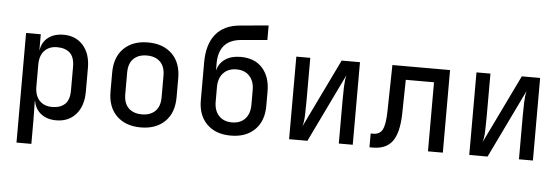

<svg xmlns="http://www.w3.org/2000/svg" viewBox="-55 -917 3710 1274"><g transform="rotate(5 1800.0 -280.0)"><path d="M88 180V-550H186V-444H187Q195 -498 235 -529Q275 -560 337 -560Q419 -560 468 -504.5Q517 -449 517 -354V-197Q517 -101 468 -45.5Q419 10 337 10Q276 10 236 -21Q196 -52 187 -106H185L187 21V180ZM302 -76Q357 -76 387.5 -104.5Q418 -133 418 -197V-353Q418 -417 387.5 -445.5Q357 -474 302 -474Q249 -474 218 -441Q187 -408 187 -348V-202Q187 -142 218 -109Q249 -76 302 -76Z M900 8Q799 8 739.5 -50Q680 -108 680 -212V-338Q680 -442 739.5 -500Q799 -558 900 -558Q1001 -558 1060.5 -500Q1120 -442 1120 -338V-212Q1120 -108 1060.5 -50Q1001 8 900 8ZM900 -79Q956 -79 988.5 -110.5Q1021 -142 1021 -203V-347Q1021 -408 988.5 -439.5Q956 -471 900 -471Q844 -471 811.5 -439.5Q779 -408 779 -347V-203Q779 -142 811.5 -110.5Q844 -79 900 -79Z M1500 10Q1399 10 1340.5 -48Q1282 -106 1282 -206V-458Q1282 -579 1337 -646.5Q1392 -714 1499 -723L1687 -740V-643L1514 -628Q1365 -615 1365 -458V-411Q1377 -460 1417.5 -488Q1458 -516 1520 -516Q1615 -516 1666.5 -458Q1718 -400 1718 -303V-206Q1718 -106 1659.5 -48Q1601 10 1500 10ZM1500 -78Q1556 -78 1587.5 -112Q1619 -146 1619 -206V-303Q1619 -362 1587.5 -396.5Q1556 -431 1500 -431Q1445 -431 1413 -396.5Q1381 -362 1381 -303V-206Q1381 -146 1413 -112Q1445 -78 1500 -78Z M1888 0V-550H1981V-262Q1981 -218 1979.5 -171Q1978 -124 1969 -93L2190 -550H2312V0H2219V-289Q2219 -333 2220.5 -379.5Q2222 -426 2230 -456L2010 0Z M2424 7V-85H2441Q2484 -85 2502 -118.5Q2520 -152 2522 -237L2528 -550H2912V0H2813V-460H2625L2621 -232Q2618 -107 2576.5 -50Q2535 7 2447 7Z M3088 0V-550H3181V-262Q3181 -218 3179.5 -171Q3178 -124 3169 -93L3390 -550H3512V0H3419V-289Q3419 -333 3420.5 -379.5Q3422 -426 3430 -456L3210 0Z"/></g></svg>

Font: Pitagon Sans Mono Medium
Style: Regular
Weight: 500
Monospace: yes
Designer: Travis Tran
Foundry: Pitagon
Version: Version 1.001; ttfautohint (v1.8.4.7-5d5b);gftools[0.9.26]